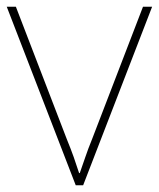

<svg xmlns="http://www.w3.org/2000/svg" viewBox="-20 -548 470 568"><path d="M204 0 0 -528H27L177 -138Q190 -106 198 -83.5Q206 -61 214 -36H216Q225 -61 232.5 -83.5Q240 -106 253 -138L403 -528H430L226 0Z"/></svg>

Font: Noto Sans Lao Looped Thin
Style: Regular
Weight: 100
Designer: Mark Frömberg, Ben Mitchell
Foundry: The Fontpad Ltd
Version: Version 1.002; ttfautohint (v1.8.4.7-5d5b)